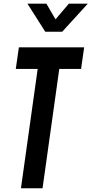

<svg xmlns="http://www.w3.org/2000/svg" viewBox="-20 -1002 488 1022"><path d="M91.5 0 180.5 -635H64L80.5 -750H428L411.5 -635H295.5L206.5 0ZM221 -833 126 -982.5H227L275.5 -899L346.5 -982.5H447.5L311 -833Z"/></svg>

Font: Mohave Light SemiBold
Style: Italic
Weight: 600
Italic angle: -8°
Version: Version 2.003